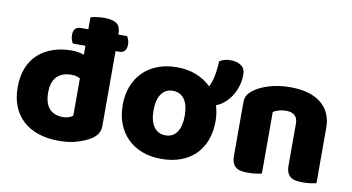

<svg xmlns="http://www.w3.org/2000/svg" viewBox="-72 -876 1955 1067"><g transform="rotate(10 906.0 -342.5)"><path d="M291 -530Q286 -538 282 -550Q278 -562 278 -576Q278 -601 289 -612Q300 -623 320 -623H362V-691Q372 -694 394 -697.5Q416 -701 439 -701Q482 -701 506.5 -686.5Q531 -672 532 -623H581Q585 -616 589.5 -604Q594 -592 594 -578Q594 -553 583 -541.5Q572 -530 552 -530H532V-107Q532 -60 488 -32Q459 -13 413 1.5Q367 16 307 16Q242 16 190.5 -1.5Q139 -19 103.5 -52Q68 -85 49.5 -132Q31 -179 31 -238Q31 -302 51 -350Q71 -398 106.5 -429Q142 -460 189.5 -475.5Q237 -491 292 -491Q312 -491 331 -487.5Q350 -484 362 -479V-530ZM315 -358Q261 -358 232 -328.5Q203 -299 203 -238Q203 -178 230 -148Q257 -118 308 -118Q326 -118 340.5 -123.5Q355 -129 363 -136V-346Q343 -358 315 -358Z M1147 -243Q1147 -181 1128 -132.5Q1109 -84 1074.5 -51Q1040 -18 992 -1Q944 16 885 16Q826 16 778 -2Q730 -20 695.5 -53.5Q661 -87 642 -135Q623 -183 623 -243Q623 -302 642 -350Q661 -398 695.5 -431.5Q730 -465 778 -483Q826 -501 885 -501Q945 -501 994 -481.5Q1043 -462 1078 -427Q1092 -455 1099 -489Q1106 -523 1109 -575Q1123 -583 1137.5 -587Q1152 -591 1173 -591Q1205 -591 1229.5 -575.5Q1254 -560 1254 -523Q1254 -494 1246 -465Q1238 -436 1223 -410Q1208 -384 1185.5 -363Q1163 -342 1134 -330Q1140 -310 1143.5 -288Q1147 -266 1147 -243ZM797 -243Q797 -182 820.5 -149.5Q844 -117 886 -117Q928 -117 950.5 -150Q973 -183 973 -243Q973 -303 950 -335.5Q927 -368 885 -368Q843 -368 820 -335.5Q797 -303 797 -243Z M1589 -308Q1589 -339 1571.5 -353.5Q1554 -368 1524 -368Q1504 -368 1484.5 -363Q1465 -358 1451 -348V-1Q1441 2 1419.5 5Q1398 8 1375 8Q1353 8 1335.5 5Q1318 2 1306 -7Q1294 -16 1287.5 -31.5Q1281 -47 1281 -72V-372Q1281 -399 1292.5 -416Q1304 -433 1324 -447Q1358 -471 1409.5 -486Q1461 -501 1524 -501Q1637 -501 1698 -451.5Q1759 -402 1759 -314V-1Q1749 2 1727.5 5Q1706 8 1683 8Q1661 8 1643.5 5Q1626 2 1614 -7Q1602 -16 1595.5 -31.5Q1589 -47 1589 -72Z"/></g></svg>

Font: Baloo Da
Style: Regular
Weight: 400
Designer: Noopur Datye and Ek Type
Foundry: Ek Type
Version: Version 1.443;PS 1.000;hotconv 16.6.51;makeotf.lib2.5.65220;